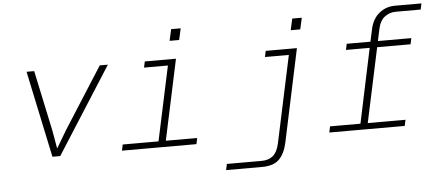

<svg xmlns="http://www.w3.org/2000/svg" viewBox="-57 -889 2742 1202"><g transform="rotate(-5 1313.5 -288.5)"><path d="M127 -544H175L256 -163L276 -49L344 -163L587 -544H638L291 0H242Z M687 -38H912L1012 -506H862L870 -544H1066L958 -38H1155L1147 0H679ZM1052 -731H1112L1096 -659H1036Z M1544 178H1318L1326 140H1544Q1588 140 1615.5 117.5Q1643 95 1655 42L1772 -506H1622L1630 -544H1826L1702 40Q1687 108 1651.5 143Q1616 178 1544 178ZM1813 -731H1873L1857 -659H1797Z M2461 -755H2627L2619 -717H2462Q2424 -717 2393 -694Q2362 -671 2351 -619L2335 -544H2545L2537 -506H2327L2227 -38H2464L2456 0H1982L1990 -38H2181L2280 -506H2131L2139 -544H2288L2305 -622Q2319 -686 2361.5 -720.5Q2404 -755 2461 -755Z"/></g></svg>

Font: Azeret Mono Thin
Style: Italic
Weight: 100
Italic angle: -12°
Designer: Martin Vácha
Foundry: Displaay
Version: Version 1.000; Glyphs 3.0.3, build 3074